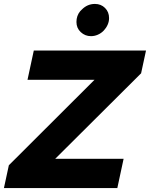

<svg xmlns="http://www.w3.org/2000/svg" viewBox="-56 -957 763 977"><path d="M0 0ZM-36 0 -11 -116 425 -551H84L116 -700H687L662 -584L225 -149H573L541 0ZM407 -773Q377 -773 355 -793.5Q333 -814 333 -845Q333 -877 352 -900L361 -909Q389 -937 427 -937Q458 -937 478.5 -916.5Q499 -896 499 -865Q499 -847 491.5 -830.5Q484 -814 471.5 -801Q459 -788 442 -780.5Q425 -773 407 -773Z"/></svg>

Font: Rosa Sans Black
Style: Italic
Weight: 900
Italic angle: -12°
Designer: Pentagram / MCKL
Foundry: Pentagram / MCKL
Version: Version 1.005;September 16, 2019;FontCreator 11.5.0.2425 64-